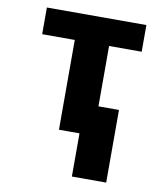

<svg xmlns="http://www.w3.org/2000/svg" viewBox="-84 -620 768 893"><g transform="rotate(10 300.0 -173.0)"><path d="M316 204V0H273L332 -139H478V204ZM219 0V-424H65V-550H535V-424H381V0Z"/></g></svg>

Font: Noto Sans Mono Extra
Style: Regular
Weight: 800
Designer: Monotype Design Team
Foundry: Monotype Imaging Inc.
Version: Version 1.900